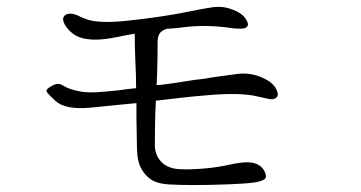

<svg xmlns="http://www.w3.org/2000/svg" viewBox="-20 -618 1040 553"><path d="M750 -387Q708 -411 663 -405Q641 -402 615 -398.5Q589 -395 567 -391Q545 -389 512 -383.5Q479 -378 447 -374Q443 -374 439 -373.5Q435 -373 431 -373Q433 -408 433.5 -446Q434 -484 434 -500Q435 -518 442.5 -525Q450 -532 460 -535Q473 -536 486.5 -537Q500 -538 512 -540Q547 -544 581 -543Q615 -542 647 -537Q662 -535 675.5 -535.5Q689 -536 693 -543Q697 -550 687.5 -564Q678 -578 660 -586Q643 -594 626 -597Q609 -600 585 -596Q559 -592 520.5 -584Q482 -576 433 -569Q383 -562 344 -558Q305 -554 277 -555Q250 -556 234 -561Q218 -566 209 -571Q198 -577 185.5 -578.5Q173 -580 165 -572Q159 -565 164 -552.5Q169 -540 184 -526Q199 -512 220 -507.5Q241 -503 263 -504Q286 -505 312.5 -510.5Q339 -516 368 -521Q368 -505 368.5 -482.5Q369 -460 370 -438Q371 -422 371.5 -403Q372 -384 372 -364Q361 -363 348 -361.5Q335 -360 322 -358Q287 -354 260 -352.5Q233 -351 214 -354Q179 -360 161 -372Q150 -379 139 -375Q128 -371 119 -364Q110 -358 117 -350Q124 -342 139 -328Q168 -301 241 -308Q270 -311 305.5 -314.5Q341 -318 373 -321Q373 -311 373 -299.5Q373 -288 373 -276Q374 -226 374.5 -191Q375 -156 385 -136Q395 -116 412 -103Q429 -90 463 -87Q529 -83 636 -87Q690 -89 712.5 -92.5Q735 -96 742 -102Q749 -107 743.5 -121Q738 -135 726 -142Q714 -150 694.5 -150.5Q675 -151 642 -144Q608 -136 566.5 -132.5Q525 -129 493 -131Q461 -134 444 -152.5Q427 -171 426 -197Q426 -220 426.5 -256.5Q427 -293 429 -328Q464 -332 502.5 -336.5Q541 -341 581 -344Q627 -348 663 -347Q699 -346 722 -340Q739 -336 754 -333Q769 -330 776 -337Q784 -343 776.5 -359.5Q769 -376 750 -387Z"/></svg>

Font: Hannari
Style: Regular
Weight: 400
Version: Version 1.12